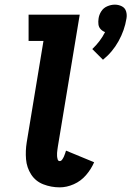

<svg xmlns="http://www.w3.org/2000/svg" viewBox="-20 -798 565 826"><path d="M423 -541Q464 -574 490 -621Q516 -668 524 -718Q527 -734 522.5 -749Q518 -764 504 -771Q490 -778 474 -778Q458 -778 441.5 -771Q425 -764 415.5 -749Q406 -734 404 -718Q402 -705 403.5 -693Q405 -681 413 -672.5Q421 -664 432 -660Q422 -640 408 -621.5Q394 -603 377 -587ZM237 8Q267 8 297.5 -5.5Q328 -19 350 -44.5Q372 -70 385 -100L264 -150Q262 -144 260 -137.5Q258 -131 255 -124.5Q252 -118 247.5 -111.5Q243 -105 237 -105Q230 -105 228 -112.5Q226 -120 225.5 -126.5Q225 -133 225.5 -140Q226 -147 227 -154Q228 -161 229 -168L323 -735H103V-622H167L95 -186Q89 -149 92 -113Q95 -77 114 -47.5Q133 -18 166.5 -5Q200 8 237 8Z"/></svg>

Font: Iosevka Sparkle Extrabold
Style: Italic
Weight: 800
Italic angle: -9°
Designer: Belleve Invis
Foundry: Belleve Invis
Version: Version 4.5.0; ttfautohint (v1.8.3)